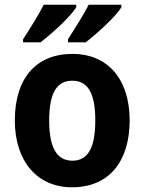

<svg xmlns="http://www.w3.org/2000/svg" viewBox="-20 -786 615 816"><path d="M496 -756V-766H357C338 -728 299 -666 269 -619V-606H344C391 -642 476 -719 496 -756ZM304 -756V-766H166C146 -727 109 -666 78 -619V-606H152C202 -644 283 -718 304 -756ZM531 -274C531 -456 432 -557 289 -557C130 -557 43 -450 43 -274C43 -102 137 10 286 10C446 10 531 -103 531 -274ZM189 -274C189 -385 218 -443 287 -443C357 -443 385 -384 385 -274C385 -164 357 -103 288 -103C218 -103 189 -164 189 -274Z"/></svg>

Font: Noto Sans Georgian SemiCondensed Bold
Style: Regular
Weight: 700
Width: 4
Designer: Monotype Design Team, Akaki Razmadze
Foundry: Google LLC
Version: Version 2.005